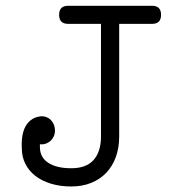

<svg xmlns="http://www.w3.org/2000/svg" viewBox="-20 -638 642 674"><path d="M219.2 -554.2Q187.5 -554.2 187.5 -585.9Q187.5 -617.7 219.2 -617.7H513.7Q545.4 -617.7 545.4 -585.9Q545.4 -554.2 513.7 -554.2H398.4V-158.7Q398.4 -119.1 386.7 -86.9Q375 -54.7 353.3 -31.7Q331.5 -8.8 300.3 3.9Q269 16.6 230 16.6Q190.9 16.6 158.9 6.8Q127 -2.9 104.2 -20.5Q81.5 -38.1 69.1 -62.7Q56.6 -87.4 56.6 -117.2V-118.7Q56.2 -121.6 56.2 -124.5Q56.2 -127.4 56.2 -130.4Q56.2 -175.8 73.7 -200.9Q91.3 -226.1 122.1 -229.5H122.6Q123 -230 126 -230Q135.3 -230 143.8 -226.6Q152.3 -223.1 158.7 -216.6Q165 -210 168.9 -200.7Q172.9 -191.4 172.9 -179.2Q172.9 -168.5 168.9 -159.7Q165 -150.9 158.4 -144.5Q151.9 -138.2 143.8 -134.8Q135.7 -131.3 127.9 -131.3Q126 -131.3 124 -131.3Q122.1 -131.3 120.1 -131.8V-121.6Q120.1 -85.9 149.2 -66.7Q178.2 -47.4 230 -47.4Q283.2 -47.4 308.8 -76.7Q334.5 -106 334.5 -158.7V-554.2Z"/></svg>

Font: Erica Type
Style: Regular
Weight: 400
Designer: Peter Wiegel
Foundry: Peter Wiegel
Version: Version 1.000 2010 initial release